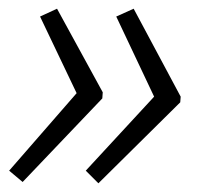

<svg xmlns="http://www.w3.org/2000/svg" viewBox="-20 -492 464 441"><path d="M206 -71 177 -100 334 -270 247 -454 287 -472 395 -270 394 -257ZM32 -74 1 -100 156 -278 72 -454 111 -472 216 -280 215 -266Z"/></svg>

Font: Noto Sans Light
Style: Italic
Weight: 300
Italic angle: -12°
Designer: Monotype Design Team
Foundry: Monotype Imaging Inc.
Version: Version 2.013; ttfautohint (v1.8.4.7-5d5b)